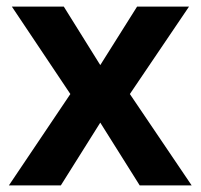

<svg xmlns="http://www.w3.org/2000/svg" viewBox="-20 -564 610 584"><path d="M194 -278 16 -544H174L285 -366L397 -544H555L375 -278L563 0H405L285 -191L165 0H7Z"/></svg>

Font: Noto Sans UI
Style: Bold
Weight: 700
Designer: Monotype Design Team
Foundry: Monotype Imaging Inc.
Version: Version 1.901